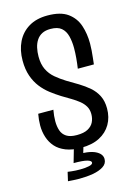

<svg xmlns="http://www.w3.org/2000/svg" viewBox="-129 -772 707 1004"><g transform="rotate(-15 224.5 -270.0)"><path d="M223 10Q175 10 141 -3.5Q107 -17 86.5 -40Q66 -63 56 -93.5Q46 -124 46 -158Q46 -173 47.5 -188.5Q49 -204 52 -220H134Q131 -204 129.5 -188.5Q128 -173 128 -159Q128 -131 135.5 -108.5Q143 -86 163 -73Q183 -60 219 -60Q257 -60 279 -72Q301 -84 310.5 -103.5Q320 -123 320 -147Q320 -171 309.5 -189Q299 -207 281 -221.5Q263 -236 239.5 -250Q216 -264 191 -279Q164 -296 138 -316Q112 -336 91 -363Q70 -390 57.5 -426Q45 -462 45 -509Q45 -566 66.5 -610Q88 -654 129.5 -679Q171 -704 231 -704Q302 -704 340.5 -676Q379 -648 394 -603Q409 -558 409 -505Q409 -486 407.5 -467Q406 -448 404 -430Q402 -412 400 -394H313Q317 -421 319.5 -449Q322 -477 322 -504Q322 -539 314.5 -568.5Q307 -598 287 -615Q267 -632 228 -632Q201 -632 182.5 -622.5Q164 -613 152.5 -595.5Q141 -578 136 -555.5Q131 -533 131 -508Q131 -467 145 -438Q159 -409 184 -388Q209 -367 238 -349Q269 -331 298.5 -313Q328 -295 353 -273.5Q378 -252 392.5 -223Q407 -194 407 -154Q407 -106 385.5 -69Q364 -32 323.5 -11Q283 10 223 10ZM172 164Q157 164 141.5 163Q126 162 111 161L122 113Q130 114 141 115.5Q152 117 165 117.5Q178 118 190 118Q217 118 237.5 113.5Q258 109 258 99Q258 89 236.5 83Q215 77 164 77L179 38Q257 36 291.5 53Q326 70 326 98Q326 123 303.5 137.5Q281 152 246.5 158Q212 164 172 164ZM238 0 215 77H164L186 0Z"/></g></svg>

Font: Truculenta Medium
Style: Regular
Weight: 500
Version: Version 1.002